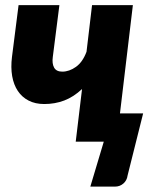

<svg xmlns="http://www.w3.org/2000/svg" viewBox="-20 -538 594 729"><path d="M50.5 -518.5H205.5L180.5 -322Q177 -296.5 185.5 -281.2Q194 -266 216.5 -266Q243 -266 268.5 -284.2Q294 -302.5 308.5 -341.5L329.5 -518.5H484.5L435.5 -107.5H523.5L464.5 128Q462 147 448.5 158.8Q435 170.5 417 170.5H323L374 0H267.5L291.5 -200Q259.5 -170 224.2 -156.5Q189 -143 148 -143Q114 -143 88.8 -156Q63.5 -169 47.8 -192.5Q32 -216 26.2 -249Q20.5 -282 25.5 -322Z"/></svg>

Font: Lato Black
Style: Italic
Weight: 900
Italic angle: -7°
Designer: Lukasz Dziedzic
Foundry: tyPoland Lukasz Dziedzic
Version: Version 2.007; 2014-02-27